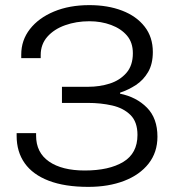

<svg xmlns="http://www.w3.org/2000/svg" viewBox="-20 -718 689 750"><path d="M325 12Q233 12 170.5 -12Q108 -36 76.5 -80.5Q45 -125 45 -187V-198H121V-188Q121 -122 171.5 -87Q222 -52 311 -52Q406 -52 461.5 -85.5Q517 -119 517 -191Q517 -242 489.5 -269Q462 -296 418 -306Q374 -316 323 -316H222V-379H325Q369 -379 408.5 -391.5Q448 -404 473.5 -433Q499 -462 499 -510Q499 -552 476 -579Q453 -606 414 -620.5Q375 -635 329 -635Q278 -635 234.5 -619.5Q191 -604 165 -574.5Q139 -545 139 -503V-491H63V-505Q63 -561 97 -604.5Q131 -648 191 -673Q251 -698 329 -698Q401 -698 457 -676.5Q513 -655 545 -614Q577 -573 577 -515Q577 -468 558.5 -436.5Q540 -405 511 -386Q482 -367 449 -356V-352Q513 -339 554 -297.5Q595 -256 595 -184Q595 -123 560.5 -79Q526 -35 465 -11.5Q404 12 325 12Z"/></svg>

Font: Archivo SemiExpanded Light
Style: Regular
Weight: 300
Width: 6
Designer: Hector Gatti
Foundry: Omnibus-Type
Version: Version 2.001